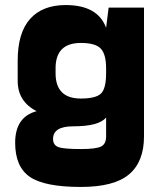

<svg xmlns="http://www.w3.org/2000/svg" viewBox="-20 -530 640 760"><path d="M300 60Q231 60 210.5 52Q190 44 190 20Q190 -30 270 -30Q372 -30 400 -65V10Q400 40 380 50Q360 60 300 60ZM50 -290V-210Q50 -128 125 -90Q40 -67 40 35Q40 130 98 170Q156 210 300 210Q432 210 491 160Q550 110 550 10V-500H410L400 -420Q367 -510 240 -510Q148 -510 99 -455Q50 -400 50 -290ZM200 -240V-260Q200 -360 300 -360Q358 -360 379 -337.5Q400 -315 400 -260V-240Q400 -180 380 -160Q360 -140 300 -140Q200 -140 200 -240Z"/></svg>

Font: Millimetre
Style: Bold
Weight: 800
Designer: Jérémy Landes
Version: Version 1.0